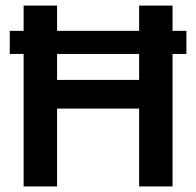

<svg xmlns="http://www.w3.org/2000/svg" viewBox="-20 -670 705 690"><path d="M15.1 -559.1H64.9V-649.9H185.1V-559.1H480V-649.9H600.1V-559.1H649.9V-476.1H600.1V0H480V-279.8H185.1V0H64.9V-476.1H15.1ZM185.1 -382.8H480V-476.1H185.1Z"/></svg>

Font: Overused Grotesk SemiBold
Style: Regular
Weight: 600
Version: Version 0.002